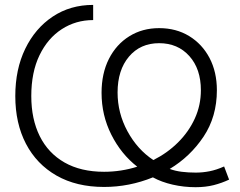

<svg xmlns="http://www.w3.org/2000/svg" viewBox="-20 -759 990 791"><path d="M785.6 12.2Q737.3 12.2 691.4 1.7Q645.5 -8.8 609.9 -28.3Q512.7 11.2 408.7 11.2Q294.9 11.2 212.9 -35.6Q130.9 -82.5 86.9 -166.7Q43 -251 43 -363.3Q43 -473.6 84 -558.1Q125 -642.6 197.3 -690.7Q269.5 -738.8 363.8 -738.8V-676.3Q292.5 -676.3 234.6 -638.9Q176.8 -601.6 142.8 -531.5Q108.9 -461.4 108.9 -363.3Q108.9 -268.1 143.8 -198Q178.7 -127.9 245.8 -89.6Q313 -51.3 408.7 -51.3Q479 -51.3 545.4 -72.3Q479 -124 438.7 -204.1Q398.4 -284.2 398.4 -376.5Q398.4 -456.5 428.7 -516.4Q459 -576.2 512.7 -609.6Q566.4 -643.1 635.7 -643.1Q705.6 -643.1 759.3 -610.4Q813 -577.6 843.3 -520Q873.5 -462.4 873.5 -387.2Q873.5 -278.3 818.6 -196Q763.7 -113.8 679.2 -63Q701.7 -54.7 728.5 -51.3Q755.4 -47.9 786.6 -47.9Q814.9 -47.9 843.3 -53.5Q871.6 -59.1 903.3 -73.2L923.8 -19Q894 -4.9 860.4 3.7Q826.7 12.2 785.6 12.2ZM611.8 -99.6Q669.4 -128.4 713.6 -172.4Q757.8 -216.3 782.7 -271Q807.6 -325.7 807.6 -387.2Q807.6 -475.1 760 -528.1Q712.4 -581.1 635.7 -581.1Q558.1 -581.1 511.2 -525.6Q464.4 -470.2 464.4 -377.9Q464.4 -293.5 505.1 -218.3Q545.9 -143.1 611.8 -99.6Z"/></svg>

Font: Inter Display Light
Style: Regular
Weight: 300
Designer: Rasmus Andersson
Foundry: rsms
Version: Version 4.000;git-a52131595